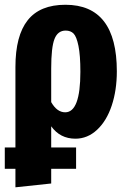

<svg xmlns="http://www.w3.org/2000/svg" viewBox="-29 -568 543 810"><path d="M289.1 17.1Q224.6 17.1 187 -35.2V54.2H292V144H187V206.1L36.1 222.2V144H-8.8V54.2H36.1V-285.2Q36.1 -417.5 87.9 -482.7Q139.6 -547.9 247.1 -547.9Q463.9 -547.9 463.9 -267.1Q463.9 -187.5 442.4 -122.8Q420.9 -58.1 380.6 -20.5Q340.3 17.1 289.1 17.1ZM248 -439Q214.8 -439 200.9 -403.6Q187 -368.2 187 -278.8V-137.2Q211.4 -94.2 246.1 -94.2Q310.1 -94.2 310.1 -265.1Q310.1 -335 302 -374.3Q293.9 -413.6 281.5 -426.3Q269 -439 248 -439Z"/></svg>

Font: Fira Sans Compressed
Style: Bold
Weight: 700
Width: 1
Designer: Carrois Corporate & Edenspiekermann AG
Foundry: Carrois Corporate GbR & Edenspiekermann AG
Version: Version 4.203;PS 004.203;hotconv 1.0.88;makeotf.lib2.5.64775